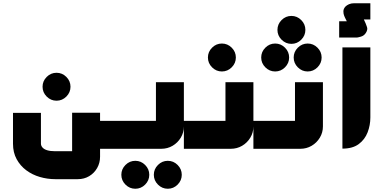

<svg xmlns="http://www.w3.org/2000/svg" viewBox="-20 -916 2360 1182"><path d="M328 -296Q293 -296 267.5 -321.5Q242 -347 242 -382Q242 -417 267.5 -442.5Q293 -468 328 -468Q363 -468 388.5 -442.5Q414 -417 414 -382Q414 -347 388.5 -321.5Q363 -296 328 -296Z M543 0V-172H704V0ZM320 187Q272 187 225.5 173.5Q179 160 142 132.5Q105 105 82.5 64Q60 23 60 -31V-221H232V-32Q232 -19 241.5 -8Q251 3 270.5 9Q290 15 320 15H464Q454 23 444.5 30Q435 37 424 45V-222H596V49Q596 87 578 118.5Q560 150 529 168.5Q498 187 459 187Z M813 246Q778 246 752.5 220.5Q727 195 727 160Q727 125 752.5 99.5Q778 74 813 74Q848 74 873.5 99.5Q899 125 899 160Q899 195 873.5 220.5Q848 246 813 246ZM1013 246Q978 246 952.5 220.5Q927 195 927 160Q927 125 952.5 99.5Q978 74 1013 74Q1048 74 1073.5 99.5Q1099 125 1099 160Q1099 195 1073.5 220.5Q1048 246 1013 246Z M684 0V-172H960Q955 -167 950 -162Q945 -157 940 -152V-410H1112V-138Q1112 -100 1093 -68.5Q1074 -37 1042.5 -18.5Q1011 0 973 0Z M1346 -476Q1311 -476 1285.5 -501.5Q1260 -527 1260 -562Q1260 -597 1285.5 -622.5Q1311 -648 1346 -648Q1381 -648 1406.5 -622.5Q1432 -597 1432 -562Q1432 -527 1406.5 -501.5Q1381 -476 1346 -476Z M1112 0V-172H1388Q1383 -167 1378 -162Q1373 -157 1368 -152V-410H1540V-138Q1540 -100 1521 -68.5Q1502 -37 1470.5 -18.5Q1439 0 1401 0Z M1674 -476Q1639 -476 1613.5 -501.5Q1588 -527 1588 -562Q1588 -597 1613.5 -622.5Q1639 -648 1674 -648Q1709 -648 1734.5 -622.5Q1760 -597 1760 -562Q1760 -527 1734.5 -501.5Q1709 -476 1674 -476ZM1874 -476Q1839 -476 1813.5 -501.5Q1788 -527 1788 -562Q1788 -597 1813.5 -622.5Q1839 -648 1874 -648Q1909 -648 1934.5 -622.5Q1960 -597 1960 -562Q1960 -527 1934.5 -501.5Q1909 -476 1874 -476ZM1774 -646Q1739 -646 1713.5 -671.5Q1688 -697 1688 -732Q1688 -767 1713.5 -792.5Q1739 -818 1774 -818Q1809 -818 1834.5 -792.5Q1860 -767 1860 -732Q1860 -697 1834.5 -671.5Q1809 -646 1774 -646Z M1540 0V-172H1816Q1811 -167 1806 -162Q1801 -157 1796 -152V-410H1968V-138Q1968 -100 1949 -68.5Q1930 -37 1898.5 -18.5Q1867 0 1829 0Z M2068 -685V-785H2115L2104 -807Q2104 -807 2099 -818.5Q2094 -830 2094 -846Q2094 -862 2107 -876Q2115 -884 2128.5 -890Q2142 -896 2160 -896H2260V-796H2220L2231 -772Q2234 -765 2239.5 -749Q2245 -733 2232 -713Q2221 -696 2202 -690.5Q2183 -685 2178 -685Z M2088 -1V-624H2260V-193Q2260 -145 2243 -101Q2226 -57 2188.5 -29Q2151 -1 2088 -1Z"/></svg>

Font: Mada Black
Style: Regular
Weight: 900
Designer: Khaled Hosny
Version: Version 1.5